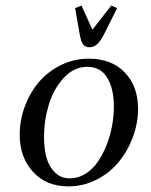

<svg xmlns="http://www.w3.org/2000/svg" viewBox="-20 -663 543 690"><path d="M50.8 -178.2Q50.8 -231 69.3 -280.8Q87.9 -330.6 120.1 -368.4Q152.3 -406.2 199.2 -429.2Q246.1 -452.1 298.8 -452.1Q380.9 -452.1 428.5 -402.6Q476.1 -353 476.1 -272Q476.1 -219.2 457 -168.9Q438 -118.7 405.5 -79.6Q373 -40.5 325.9 -16.8Q278.8 6.8 226.1 6.8Q146 6.8 98.4 -45.7Q50.8 -98.1 50.8 -178.2ZM138.2 -169.9Q138.2 -128.4 147.2 -96.2Q156.2 -64 177.7 -43Q199.2 -22 231 -22Q260.7 -22 286.9 -38.3Q313 -54.7 331.3 -81.3Q349.6 -107.9 363 -141.8Q376.5 -175.8 382.8 -211.2Q389.2 -246.6 389.2 -279.8Q389.2 -344.7 365.2 -383.8Q341.3 -422.9 293.9 -422.9Q245.6 -422.9 209 -383.1Q172.4 -343.3 155.3 -286.6Q138.2 -230 138.2 -169.9ZM250 -633.8 272.9 -643.1 312 -556.2 379.9 -643.1 400.9 -633.8 355 -542Q341.3 -515.1 329.3 -504.2Q317.4 -493.2 301.8 -493.2Q286.1 -493.2 278.3 -503.9Q270.5 -514.6 266.1 -542Z"/></svg>

Font: Dihjauti S
Style: Bold Italic
Weight: 700
Italic angle: -9°
Designer: T. Christopher White
Version: Version 3.0.0